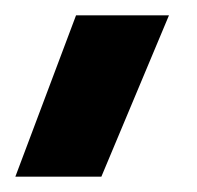

<svg xmlns="http://www.w3.org/2000/svg" viewBox="-32 -108 257 250"><path d="M188 -88Q166 -35 144 17Q122 69 100 122H-12Q8 69 27.5 17Q47 -35 67 -88Z"/></svg>

Font: Josefin Sans Thin
Style: Bold
Weight: 700
Version: Version 2.000